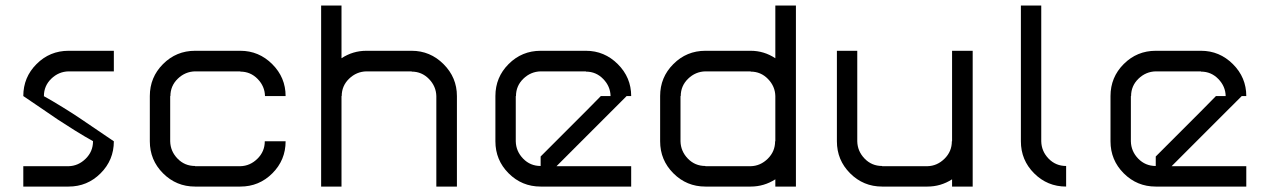

<svg xmlns="http://www.w3.org/2000/svg" viewBox="-20 -687 4652 707"><path d="M232.5 -75Q268.3 -75.8 295.4 -102.5Q322.5 -129.2 322.5 -166.7H323.3Q291.7 -184.2 255 -207.1Q218.3 -230 193.8 -246.2Q169.2 -262.5 127.1 -291.7Q85 -320.8 65.8 -333.3Q65.8 -402.5 114.6 -451.2Q163.3 -500 232.5 -500H399.2V-424.2H232.5Q195.8 -423.3 168.8 -397.1Q141.7 -370.8 141.7 -333.3H140.8Q172.5 -315.8 209.6 -292.9Q246.7 -270 270.8 -253.8Q295 -237.5 337.9 -208.3Q380.8 -179.2 399.2 -166.7Q399.2 -97.5 350.4 -48.8Q301.7 0 232.5 0H65.8V-75Z M955.8 -333.3Q955 -369.2 928.8 -396.2Q902.5 -423.3 865 -423.3V-424.2H698.3Q661.7 -423.3 634.6 -397.1Q607.5 -370.8 607.5 -333.3H606.7V-166.7Q607.5 -130 633.8 -102.9Q660 -75.8 698.3 -75.8V-75H865Q900.8 -75.8 927.9 -102.5Q955 -129.2 955 -166.7H1031.7Q1031.7 -97.5 982.9 -48.8Q934.2 0 865 0H698.3Q629.2 0 580.4 -48.8Q531.7 -97.5 531.7 -166.7V-333.3Q531.7 -402.5 580.4 -451.2Q629.2 -500 698.3 -500H865Q933.3 -500 982.5 -450.8Q1031.7 -401.7 1031.7 -333.3Z M1237.5 -666.7V-472.5Q1279.2 -500 1329.2 -500H1495.8Q1564.2 -500 1613.3 -450.8Q1662.5 -401.7 1662.5 -333.3V0H1586.7V-333.3Q1585.8 -369.2 1559.6 -396.2Q1533.3 -423.3 1495.8 -423.3V-424.2H1329.2Q1292.5 -423.3 1265.4 -397.1Q1238.3 -370.8 1238.3 -333.3H1237.5V0H1162.5V-666.7Z M2029.2 -75H2304.2V0H1970.8Q1901.7 0 1852.9 -48.8Q1804.2 -97.5 1804.2 -166.7V-333.3Q1804.2 -402.5 1852.9 -451.2Q1901.7 -500 1970.8 -500H2137.5Q2205.8 -500 2255 -450.8Q2304.2 -401.7 2304.2 -333.3H2287.5L2120.8 -166.7ZM1970.8 -75.8V-110.8Q2000.8 -140.8 2137.5 -277.5L2192.5 -333.3H2228.3Q2227.5 -369.2 2201.2 -396.2Q2175 -423.3 2137.5 -423.3V-424.2H1970.8Q1934.2 -423.3 1907.1 -397.1Q1880 -370.8 1880 -333.3H1879.2V-166.7Q1880 -130 1906.3 -102.9Q1932.5 -75.8 1970.8 -75.8Z M2744.2 -75Q2780 -75.8 2807.1 -102.5Q2834.2 -129.2 2834.2 -166.7H2835V-333.3Q2834.2 -369.2 2807.9 -396.2Q2781.7 -423.3 2744.2 -423.3V-424.2H2577.5Q2540.8 -423.3 2513.8 -397.1Q2486.7 -370.8 2486.7 -333.3H2485.8V-166.7Q2486.7 -130 2512.9 -102.9Q2539.2 -75.8 2577.5 -75.8V-75ZM2744.2 0H2577.5Q2508.3 0 2459.6 -48.8Q2410.8 -97.5 2410.8 -166.7V-333.3Q2410.8 -402.5 2459.6 -451.2Q2508.3 -500 2577.5 -500H2744.2Q2793.3 -500 2835 -472.5V-666.7H2910.8V0H2835V-26.7Q2793.3 0 2744.2 0Z M3485.8 -26.7Q3444.2 0 3395 0H3228.3Q3159.2 0 3110.4 -48.8Q3061.7 -97.5 3061.7 -166.7V-500H3136.7V-166.7Q3137.5 -130 3163.8 -102.9Q3190 -75.8 3228.3 -75.8V-75H3395Q3430.8 -75.8 3457.9 -102.5Q3485 -129.2 3485 -166.7H3485.8V-500H3561.7V0H3485.8Z M3814.2 -166.7Q3815 -130 3841.2 -102.9Q3867.5 -75.8 3905.8 -75.8V0Q3836.7 0 3787.9 -48.8Q3739.2 -97.5 3739.2 -166.7V-666.7H3814.2Z M4294.2 -75H4569.2V0H4235.8Q4166.7 0 4117.9 -48.8Q4069.2 -97.5 4069.2 -166.7V-333.3Q4069.2 -402.5 4117.9 -451.2Q4166.7 -500 4235.8 -500H4402.5Q4470.8 -500 4520 -450.8Q4569.2 -401.7 4569.2 -333.3H4552.5L4385.8 -166.7ZM4235.8 -75.8V-110.8Q4265.8 -140.8 4402.5 -277.5L4457.5 -333.3H4493.3Q4492.5 -369.2 4466.2 -396.2Q4440 -423.3 4402.5 -423.3V-424.2H4235.8Q4199.2 -423.3 4172.1 -397.1Q4145 -370.8 4145 -333.3H4144.2V-166.7Q4145 -130 4171.2 -102.9Q4197.5 -75.8 4235.8 -75.8Z"/></svg>

Font: 0xA000-Squarish
Style: Squareish
Weight: 400
Version: Version 0.1